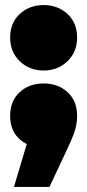

<svg xmlns="http://www.w3.org/2000/svg" viewBox="-20 -577 344 757"><path d="M152 -299Q96 -299 58 -335.5Q20 -372 20 -429Q20 -487 58 -522Q96 -557 152 -557Q208 -557 246 -522Q284 -487 284 -429Q284 -372 246 -335.5Q208 -299 152 -299ZM35 160 119 -121 152 5Q94 5 57 -28.5Q20 -62 20 -120Q20 -179 57.5 -213.5Q95 -248 152 -248Q209 -248 246.5 -213.5Q284 -179 284 -120Q284 -104 281.5 -88Q279 -72 271 -49.5Q263 -27 245 11L175 160Z"/></svg>

Font: MOST Montserrat Black
Style: Regular
Weight: 900
Designer: Julieta Ulanovsky
Foundry: Julieta Ulanovsky
Version: Version 8.000;March 11, 2024;FontCreator 15.0.0.2926 64-bit